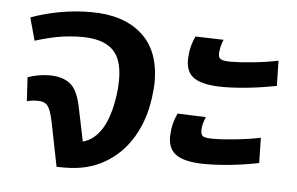

<svg xmlns="http://www.w3.org/2000/svg" viewBox="-45 -642 1091 706"><g transform="rotate(5 500.5 -289.0)"><path d="M519 -343Q519 -319 514 -282Q503 -200 464.5 -136Q426 -72 363.5 -36Q301 0 220 0H187L154 -165Q145 -208 133.5 -222Q122 -236 98 -236Q74 -236 57 -231L52 -319Q91 -333 132 -333Q181 -333 209.5 -310Q238 -287 251 -217L275 -101Q362 -125 384 -282Q388 -310 388 -340Q388 -418 350.5 -451Q313 -484 240 -484Q192 -484 151 -476.5Q110 -469 66 -455L43 -539Q88 -556 145.5 -567Q203 -578 264 -578Q384 -578 451.5 -518Q519 -458 519 -343Z M634 -434Q634 -444 635 -450Q636 -469 641.5 -488.5Q647 -508 654 -522L758 -519Q749 -499 746 -472Q744 -454 753 -447.5Q762 -441 792 -441Q824 -441 873 -446Q922 -451 966 -460L968 -367Q857 -346 770 -346Q702 -346 668 -365.5Q634 -385 634 -434ZM593 -147 594 -161Q595 -194 613 -234L718 -230Q706 -202 706 -184Q705 -165 713.5 -159Q722 -153 751 -153Q783 -153 832 -158Q881 -163 926 -172L928 -79Q823 -58 730 -58Q660 -58 626.5 -78.5Q593 -99 593 -147Z"/></g></svg>

Font: FiraGO Medium
Style: Italic
Weight: 500
Italic angle: -8°
Designer: bBox Type GmbH
Foundry: bBox Type GmbH
Version: Version 1.001